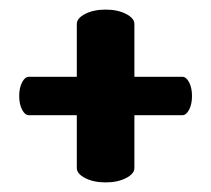

<svg xmlns="http://www.w3.org/2000/svg" viewBox="-20 -440 440 400"><path d="M260 -390V-280H360Q368 -280 374 -268.5Q380 -257 380 -240Q380 -223 374 -211.5Q368 -200 360 -200H260V-90Q260 -78 242.5 -69Q225 -60 200 -60Q175 -60 157.5 -69Q140 -78 140 -90V-200H40Q32 -200 26 -211.5Q20 -223 20 -240Q20 -257 26 -268.5Q32 -280 40 -280H140V-390Q140 -402 157.5 -411Q175 -420 200 -420Q225 -420 242.5 -411Q260 -402 260 -390Z"/></svg>

Font: SOV_ThonBuri
Style: Book
Weight: 400
Version: Version 1.00